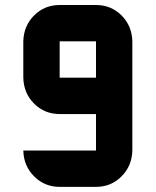

<svg xmlns="http://www.w3.org/2000/svg" viewBox="-20 -728 606 748"><path d="M354 -425.3V-566.9H212.4V-425.3ZM495.6 -141.6Q494.1 -81.5 453.4 -40.8Q412.6 0 354 0H212.4Q153.8 0 113 -40.8Q72.3 -81.5 70.8 -141.6H354V-283.7H212.4Q153.8 -283.7 113 -324.2Q72.3 -364.7 70.8 -425.3V-566.9Q72.3 -627.4 113 -668Q153.8 -708.5 212.4 -708.5H354Q412.6 -708.5 453.4 -668Q494.1 -627.4 495.6 -566.9Z"/></svg>

Font: Blazma
Style: Regular
Weight: 400
Designer: GGBotNet
Version: 1.00